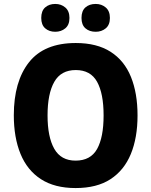

<svg xmlns="http://www.w3.org/2000/svg" viewBox="-20 -943 767 973"><path d="M677 -358Q677 -245 643 -162.5Q609 -80 540 -35Q471 10 363 10Q257 10 187.5 -35Q118 -80 84 -163Q50 -246 50 -359Q50 -530 127 -627.5Q204 -725 364 -725Q471 -725 540.5 -680.5Q610 -636 643.5 -553.5Q677 -471 677 -358ZM221 -358Q221 -249 255 -189Q289 -129 363 -129Q439 -129 472 -188Q505 -247 505 -358Q505 -469 472 -528.5Q439 -588 364 -588Q289 -588 255 -528Q221 -468 221 -358ZM189 -852Q189 -888 209 -905.5Q229 -923 260 -923Q290 -923 311 -905Q332 -887 332 -852Q332 -817 311 -799.5Q290 -782 260 -782Q229 -782 209 -799.5Q189 -817 189 -852ZM393 -852Q393 -888 413 -905.5Q433 -923 465 -923Q495 -923 516 -905Q537 -887 537 -852Q537 -817 516 -799.5Q495 -782 465 -782Q433 -782 413 -799.5Q393 -817 393 -852Z"/></svg>

Font: Noto Sans Ethiopic SemiCondensed ExtraBold
Style: Regular
Weight: 800
Width: 4
Designer: Monotype Design Team
Foundry: Monotype Imaging Inc.
Version: Version 2.102; ttfautohint (v1.8.4.7-5d5b)